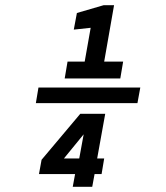

<svg xmlns="http://www.w3.org/2000/svg" viewBox="-20 -719 640 739"><path d="M229 -417 240 -482H306L329 -612L264 -605L276 -669L379 -699H419L381 -482H454L443 -417ZM118 -322 128 -382H520L509 -322ZM260 0 269 -49H130L140 -104L289 -281H385L354 -109H381L371 -49H344L335 0ZM226 -109H285L302 -202Z"/></svg>

Font: DM Mono Medium
Style: Italic
Weight: 500
Italic angle: -10°
Designer: Colophon Foundry
Foundry: Colophon Foundry
Version: Version 1.000; ttfautohint (v1.8.2.53-6de2)